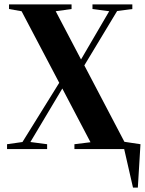

<svg xmlns="http://www.w3.org/2000/svg" viewBox="-20 -677 658 872"><path d="M21 -636 78 -626 249 -301 82 -32 12 -22V0H194V-22L118 -32L263 -275L391 -31L318 -22V0H544L584 175H606L618 -22L545 -33L363 -380L512 -627L581 -636V-657H400V-636L476 -626L348 -407L233 -626L305 -636V-657H21Z"/></svg>

Font: Source Serif 4 Display
Style: Bold
Weight: 700
Designer: Frank Grießhammer
Foundry: Adobe Systems Incorporated
Version: Version 4.004;hotconv 1.0.117;makeotfexe 2.5.65602